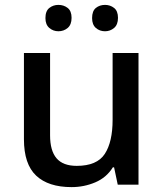

<svg xmlns="http://www.w3.org/2000/svg" viewBox="-20 -756 670 786"><path d="M547 -539V0H462L447 -71H442Q416 -29 370 -9.5Q324 10 273 10Q178 10 128 -37Q78 -84 78 -186V-539H185V-202Q185 -139 211.5 -108Q238 -77 294 -77Q377 -77 409 -126Q441 -175 441 -266V-539ZM166 -682Q166 -711 182 -723.5Q198 -736 219 -736Q241 -736 257 -723.5Q273 -711 273 -683Q273 -655 257 -641.5Q241 -628 219 -628Q198 -628 182 -641.5Q166 -655 166 -682ZM357 -682Q357 -711 372.5 -723.5Q388 -736 410 -736Q431 -736 447 -723.5Q463 -711 463 -683Q463 -655 447 -641.5Q431 -628 410 -628Q388 -628 372.5 -641.5Q357 -655 357 -682Z"/></svg>

Font: Noto Sans Tangsa Medium
Style: Regular
Weight: 500
Version: Version 1.504